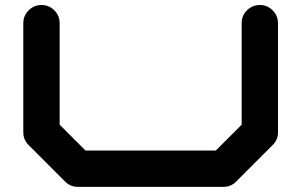

<svg xmlns="http://www.w3.org/2000/svg" viewBox="-20 -728 1174 748"><path d="M1063 -212.4Q1063 -183.1 1042 -162.6L900.4 -21Q879.9 0 850.1 0H283.2Q253.9 0 233.4 -21L91.8 -162.6Q70.8 -183.1 70.8 -212.4V-637.7Q70.8 -667 91.6 -687.7Q112.3 -708.5 141.6 -708.5Q170.9 -708.5 191.7 -687.7Q212.4 -667 212.4 -637.7V-242.2L313 -141.6H820.8L921.4 -242.2V-637.7Q921.4 -667 942.1 -687.7Q962.9 -708.5 992.2 -708.5Q1021.5 -708.5 1042.2 -687.7Q1063 -667 1063 -637.7Z"/></svg>

Font: Robtronika
Style: Regular
Weight: 400
Designer: GGBot
Version: 1.00